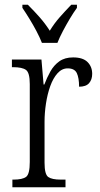

<svg xmlns="http://www.w3.org/2000/svg" viewBox="-20 -786 420 806"><path d="M32 0V-32H37Q74 -32 89.5 -43.5Q105 -55 105 -106V-433Q105 -481 89 -492.5Q73 -504 35 -504H30V-536H154L163 -431H166Q177 -460 191.5 -486Q206 -512 229 -528.5Q252 -545 287 -545Q328 -545 347.5 -525.5Q367 -506 367 -476Q367 -452 354 -437Q341 -422 312 -422Q312 -459 302.5 -479Q293 -499 264 -499Q240 -499 221.5 -478.5Q203 -458 191 -424.5Q179 -391 173 -351.5Q167 -312 167 -275V-103Q167 -54 182.5 -43Q198 -32 235 -32H255V0ZM156 -606Q147 -629 133 -655.5Q119 -682 103 -708Q87 -734 74 -753V-766H97Q124 -739 146.5 -713.5Q169 -688 189 -657Q208 -688 230.5 -713.5Q253 -739 279 -766H303V-753Q289 -734 273.5 -708Q258 -682 244 -655.5Q230 -629 221 -606Z"/></svg>

Font: Noto Serif Tamil Condensed Light
Style: Regular
Weight: 300
Width: 3
Designer: Indian Type Foundry, Tom Grace, and the Monotype Design Team
Foundry: Monotype Imaging Inc.
Version: Version 2.004; ttfautohint (v1.8.4.7-5d5b)